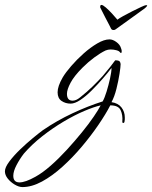

<svg xmlns="http://www.w3.org/2000/svg" viewBox="-205 -445 618 780"><path d="M207 -425Q213 -425 225 -414.5Q237 -404 250 -390Q263 -376 272 -365Q278 -370 295 -379.5Q312 -389 332 -399Q352 -409 368 -416.5Q384 -424 388 -424H390Q393 -424 393 -422Q393 -421 389.5 -417Q386 -413 383 -411Q356 -392 329 -372Q302 -352 265 -326Q262 -323 256 -323Q249 -323 246 -329Q246 -330 239 -343Q232 -356 223.5 -372.5Q215 -389 209 -401Q203 -413 204 -411Q202 -413 202 -417Q202 -425 207 -425ZM-114 315Q-128 315 -145 305Q-162 295 -173.5 280.5Q-185 266 -185 251Q-185 235 -167 211Q-149 187 -123 162Q-97 137 -71.5 116Q-46 95 -31 84Q26 45 89 15.5Q152 -14 212 -33Q220 -47 228 -73Q236 -99 242 -126Q248 -153 248 -169Q233 -149 211.5 -124.5Q190 -100 167 -77Q144 -54 121.5 -39Q99 -24 82 -24Q61 -24 45 -35Q29 -46 29 -70Q29 -82 34 -97Q39 -112 50 -131Q62 -151 84.5 -177Q107 -203 134.5 -227.5Q162 -252 190 -268.5Q218 -285 240 -285Q253 -285 267.5 -274.5Q282 -264 286 -251Q290 -241 289.5 -236.5Q289 -232 288 -230Q286 -228 282 -233Q279 -238 267.5 -241Q256 -244 244 -244Q239 -244 234 -243Q229 -242 224 -240Q203 -230 178 -211.5Q153 -193 130 -170Q96 -136 81.5 -108.5Q67 -81 67 -64Q67 -36 90 -36Q104 -36 120 -49Q149 -72 172 -94.5Q195 -117 213 -137Q230 -157 242.5 -173Q255 -189 263 -200Q278 -200 281.5 -195Q285 -190 285 -184Q285 -174 280.5 -145Q276 -116 268 -84Q260 -52 248 -30Q275 -26 288.5 -8.5Q302 9 302 32Q302 36 302 40Q302 44 301 48Q300 55 295.5 54.5Q291 54 292 48Q294 22 285 2.5Q276 -17 243 -17Q225 18 195 62Q165 106 127.5 150.5Q90 195 48.5 232.5Q7 270 -34.5 292.5Q-76 315 -114 315ZM-126 296Q-102 296 -61 273Q-32 257 1 228Q34 199 66.5 163.5Q99 128 127.5 93Q156 58 176 28.5Q196 -1 204 -17Q177 -11 137 6Q97 23 52.5 49.5Q8 76 -34 109Q-76 142 -108 179Q-125 201 -138 226Q-151 251 -151 269Q-151 296 -126 296Z"/></svg>

Font: The Nautigal
Style: Regular
Weight: 400
Designer: Robert E. Leuschke
Foundry: Robert E. Leuschke
Version: Version 1.100; ttfautohint (v1.8.3)